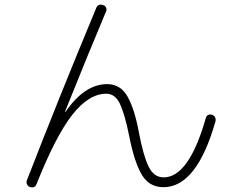

<svg xmlns="http://www.w3.org/2000/svg" viewBox="-20 -786 1040 840"><path d="M111 32Q102 29 98 20Q94 11 98 2Q239 -362 401 -751Q409 -771 431 -764Q440 -761 444 -752.5Q448 -744 444 -736Q364 -546 265 -299V-296Q267 -296 267 -297Q350 -418 449 -418Q507 -418 538 -363.5Q569 -309 588 -205Q607 -105 630 -57.5Q653 -10 696 -10Q806 -10 880 -268Q885 -289 907 -284Q916 -282 920.5 -273.5Q925 -265 923 -256Q841 33 695 33Q632 33 599.5 -23Q567 -79 545 -192Q526 -286 505 -331Q484 -376 445 -376Q369 -376 296.5 -284Q224 -192 140 19Q132 39 111 32Z"/></svg>

Font: Rounded Mplus 1c Light
Style: Regular
Weight: 300
Version: Version 1.059.20150529